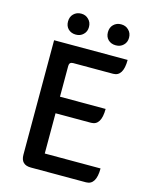

<svg xmlns="http://www.w3.org/2000/svg" viewBox="-134 -1010 868 1097"><g transform="rotate(15 300.0 -462.0)"><path d="M157 0Q97 0 97 -60V-737H532Q532 -639 472 -639H236Q213 -639 213 -616V-434H483Q483 -336 423 -336H213V-98H543Q543 0 483 0ZM163 -817Q146 -834 146 -861Q146 -889 163 -906Q181 -924 208 -924Q235 -924 252 -906Q270 -889 270 -861Q270 -834 252 -817Q235 -800 208 -800Q181 -800 163 -817ZM489 -817Q472 -800 444 -800Q417 -800 399 -817Q382 -834 382 -861Q382 -889 399 -906Q417 -924 444 -924Q472 -924 489 -906Q507 -889 507 -861Q507 -834 489 -817Z"/></g></svg>

Font: Swei Half Moon CJK TC
Style: Medium
Weight: 500
Version: Version 2.125